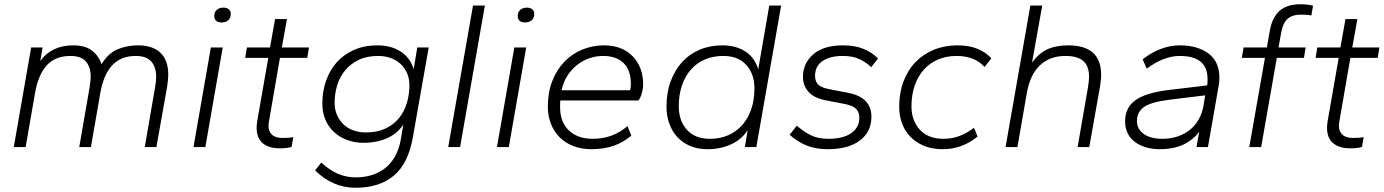

<svg xmlns="http://www.w3.org/2000/svg" viewBox="-20 -694 6533 906"><path d="M663 0 712 -283Q714 -295 715.5 -308.5Q717 -322 717 -331Q717 -377 694 -403.5Q671 -430 621 -430Q550 -430 509 -385.5Q468 -341 453 -253L409 0H354L403 -283Q405 -295 406.5 -308.5Q408 -322 408 -331Q408 -377 385.5 -403.5Q363 -430 312 -430Q241 -430 200.5 -385.5Q160 -341 145 -253L101 0H45L127 -470H181L170 -406Q223 -480 326 -480Q381 -480 413 -456Q445 -432 459 -391Q490 -442 534 -461Q578 -480 632 -480Q700 -480 737 -445Q774 -410 774 -341Q774 -331 772.5 -316Q771 -301 769 -287L718 0Z M893 0 975 -470H1031L949 0ZM1025 -588Q1009 -588 1000 -596Q991 -604 991 -618Q991 -637 1003 -647.5Q1015 -658 1034 -658Q1051 -658 1060 -650Q1069 -642 1069 -628Q1069 -609 1057 -598.5Q1045 -588 1025 -588Z M1301 6Q1249 6 1220 -18Q1191 -42 1191 -91Q1191 -106 1194 -124L1246 -421H1137L1145 -470H1254L1278 -604H1334L1310 -470H1438L1430 -421H1301L1250 -126Q1247 -112 1247 -100Q1247 -74 1263.5 -58.5Q1280 -43 1314 -43Q1327 -43 1341.5 -44Q1356 -45 1364 -47L1356 -1Q1345 3 1330 4.5Q1315 6 1301 6Z M1696 -20Q1654 -20 1618 -33.5Q1582 -47 1556 -71Q1530 -95 1515.5 -129Q1501 -163 1501 -205Q1501 -262 1518.5 -312.5Q1536 -363 1569 -400Q1602 -437 1650.5 -458.5Q1699 -480 1761 -480Q1824 -480 1869.5 -451.5Q1915 -423 1932 -368L1949 -470H2003L1928 -45Q1906 79 1837.5 135.5Q1769 192 1658 192Q1603 192 1555 171Q1507 150 1467 110L1496 73Q1535 109 1574.5 126Q1614 143 1659 143Q1697 143 1731.5 133Q1766 123 1794 102Q1822 81 1842 47.5Q1862 14 1871 -34L1883 -106Q1854 -62 1804.5 -41Q1755 -20 1696 -20ZM1707 -69Q1760 -69 1799 -87.5Q1838 -106 1863 -137Q1888 -168 1900 -208.5Q1912 -249 1912 -292Q1912 -322 1901.5 -347Q1891 -372 1872 -390.5Q1853 -409 1825.5 -419.5Q1798 -430 1765 -430Q1711 -430 1672.5 -411.5Q1634 -393 1608.5 -362Q1583 -331 1571 -291Q1559 -251 1559 -208Q1559 -178 1569.5 -153Q1580 -128 1599 -109Q1618 -90 1645.5 -79.5Q1673 -69 1707 -69Z M2095 0 2212 -668H2268L2151 0Z M2325 0 2407 -470H2463L2381 0ZM2457 -588Q2441 -588 2432 -596Q2423 -604 2423 -618Q2423 -637 2435 -647.5Q2447 -658 2466 -658Q2483 -658 2492 -650Q2501 -642 2501 -628Q2501 -609 2489 -598.5Q2477 -588 2457 -588Z M2771 10Q2722 10 2683.5 -5.5Q2645 -21 2619 -48Q2593 -75 2579 -111.5Q2565 -148 2565 -190Q2565 -258 2586 -311.5Q2607 -365 2643 -402.5Q2679 -440 2727.5 -460Q2776 -480 2830 -480Q2915 -480 2965 -429Q3015 -378 3015 -293Q3015 -279 3009.5 -257.5Q3004 -236 2993 -220H2624Q2623 -212 2623 -204Q2623 -196 2623 -188Q2623 -118 2664.5 -78.5Q2706 -39 2777 -39Q2872 -39 2941 -99L2959 -54Q2921 -22 2875.5 -6Q2830 10 2771 10ZM2826 -430Q2792 -430 2760.5 -419Q2729 -408 2702.5 -387Q2676 -366 2657 -336Q2638 -306 2630 -268H2953Q2957 -279 2957 -297Q2957 -363 2922.5 -396.5Q2888 -430 2826 -430Z M3319 10Q3272 10 3236 -5.5Q3200 -21 3175.5 -48Q3151 -75 3138 -111.5Q3125 -148 3125 -190Q3125 -256 3144.5 -309.5Q3164 -363 3198.5 -401Q3233 -439 3281.5 -459.5Q3330 -480 3389 -480Q3452 -480 3496.5 -451.5Q3541 -423 3558 -367L3610 -668H3666L3549 0H3495L3508 -80Q3479 -35 3429 -12.5Q3379 10 3319 10ZM3330 -39Q3378 -39 3416.5 -56Q3455 -73 3482.5 -104Q3510 -135 3525 -179Q3540 -223 3540 -277Q3540 -344 3502 -387Q3464 -430 3393 -430Q3345 -430 3306.5 -413.5Q3268 -397 3240.5 -366Q3213 -335 3198 -291Q3183 -247 3183 -192Q3183 -125 3221 -82Q3259 -39 3330 -39Z M3886 10Q3829 10 3786 -7.5Q3743 -25 3706 -58L3740 -101Q3776 -70 3809 -54.5Q3842 -39 3889 -39Q3958 -39 3996.5 -65.5Q4035 -92 4035 -139Q4035 -164 4020.5 -179.5Q4006 -195 3968 -203L3874 -221Q3820 -232 3794.5 -261.5Q3769 -291 3769 -331Q3769 -396 3818 -438Q3867 -480 3958 -480Q4015 -480 4055.5 -463Q4096 -446 4123 -418L4091 -377Q4066 -401 4034.5 -415.5Q4003 -430 3956 -430Q3897 -430 3861.5 -406Q3826 -382 3826 -336Q3826 -311 3840 -296Q3854 -281 3889 -274L3982 -256Q4092 -235 4092 -143Q4092 -72 4037.5 -31Q3983 10 3886 10Z M4428 10Q4379 10 4341 -5.5Q4303 -21 4276.5 -48Q4250 -75 4236.5 -111.5Q4223 -148 4223 -190Q4223 -256 4243.5 -310Q4264 -364 4300.5 -401.5Q4337 -439 4387.5 -459.5Q4438 -480 4498 -480Q4552 -480 4591.5 -464Q4631 -448 4658 -419L4626 -378Q4600 -406 4566.5 -418Q4533 -430 4494 -430Q4446 -430 4407 -413.5Q4368 -397 4340 -366Q4312 -335 4296.5 -291Q4281 -247 4281 -192Q4281 -125 4320.5 -82Q4360 -39 4432 -39Q4471 -39 4505.5 -51.5Q4540 -64 4576 -91L4593 -50Q4521 10 4428 10Z M5065 0 5114 -283Q5116 -295 5117.5 -307.5Q5119 -320 5119 -331Q5119 -383 5091.5 -406.5Q5064 -430 5007 -430Q4934 -430 4887 -385.5Q4840 -341 4825 -253L4781 0H4725L4842 -668H4898L4850 -399Q4882 -443 4922.5 -461.5Q4963 -480 5021 -480Q5176 -480 5176 -341Q5176 -328 5174.5 -314.5Q5173 -301 5171 -287L5120 0Z M5452 10Q5416 10 5386.5 1Q5357 -8 5335 -24.5Q5313 -41 5301 -65.5Q5289 -90 5289 -121Q5289 -186 5337.5 -221Q5386 -256 5492 -269L5676 -291Q5678 -299 5678 -306.5Q5678 -314 5678 -322Q5678 -430 5547 -430Q5472 -430 5391 -370L5372 -414Q5412 -446 5457 -463Q5502 -480 5547 -480Q5631 -480 5682.5 -441.5Q5734 -403 5734 -328Q5734 -318 5733 -306.5Q5732 -295 5730 -286L5680 0H5626L5639 -73Q5612 -35 5565.5 -12.5Q5519 10 5452 10ZM5464 -39Q5506 -39 5539.5 -51Q5573 -63 5597.5 -83.5Q5622 -104 5637 -131.5Q5652 -159 5658 -190L5667 -244L5495 -223Q5410 -212 5377.5 -188.5Q5345 -165 5345 -124Q5345 -84 5377.5 -61.5Q5410 -39 5464 -39Z M5875 0 5949 -421H5840L5848 -470H5958L5971 -544Q5982 -611 6017.5 -642.5Q6053 -674 6117 -674Q6133 -674 6150 -672Q6167 -670 6176 -667L6168 -621Q6160 -623 6146.5 -624Q6133 -625 6120 -625Q6078 -625 6056 -605.5Q6034 -586 6026 -542L6013 -470H6141L6133 -421H6005L5931 0Z M6352 6Q6300 6 6271 -18Q6242 -42 6242 -91Q6242 -106 6245 -124L6297 -421H6188L6196 -470H6305L6329 -604H6385L6361 -470H6489L6481 -421H6352L6301 -126Q6298 -112 6298 -100Q6298 -74 6314.5 -58.5Q6331 -43 6365 -43Q6378 -43 6392.5 -44Q6407 -45 6415 -47L6407 -1Q6396 3 6381 4.5Q6366 6 6352 6Z"/></svg>

Font: Celebes Light
Style: Italic
Weight: 300
Italic angle: -10°
Designer: Anugrah Pasau
Foundry: Lafontype
Version: Version 1.000; ttfautohint (v1.8.4)